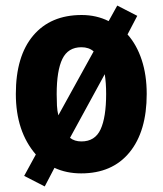

<svg xmlns="http://www.w3.org/2000/svg" viewBox="-20 -614 586 691"><path d="M508 -276Q508 -141 446 -65.5Q384 10 272 10Q219 10 176 -10L141 57L67 19L109 -58Q37 -141 37 -276Q37 -412 99.5 -486Q162 -560 274 -560Q327 -560 371 -538L402 -594L474 -557L439 -490Q472 -453 490 -398.5Q508 -344 508 -276ZM184 -275Q184 -253 185 -234Q186 -215 190 -199L317 -429Q300 -444 273 -444Q225 -444 204.5 -402Q184 -360 184 -275ZM362 -276Q362 -315 357 -347L232 -118Q248 -105 273 -105Q322 -105 342 -148.5Q362 -192 362 -276Z"/></svg>

Font: Noto Sans Lao Condensed ExtraBold
Style: Regular
Weight: 800
Width: 3
Designer: Monotype Design Team
Foundry: Monotype Imaging Inc.
Version: Version 2.003; ttfautohint (v1.8.4.7-5d5b)